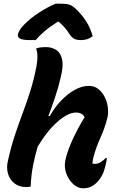

<svg xmlns="http://www.w3.org/2000/svg" viewBox="-20 -1014 640 1044"><path d="M463 -547Q493 -547 514.5 -530Q536 -513 549.5 -486Q563 -459 566.5 -429Q570 -399 564 -373Q549 -315 525.5 -264Q502 -213 487 -155Q486 -147 484.5 -140Q483 -133 482 -125Q486 -124 489.5 -123.5Q493 -123 497 -123Q512 -123 527 -132Q542 -141 555 -155H561Q560 -146 558.5 -136Q557 -126 553 -111Q546 -82 536 -62.5Q526 -43 512 -27Q495 -9 476 0.5Q457 10 431 10Q403 10 378 -13Q353 -36 340.5 -70.5Q328 -105 335 -141Q346 -192 373.5 -252.5Q401 -313 440 -377Q427 -402 393 -402Q351 -402 295 -354Q239 -306 185 -217Q170 -167 159.5 -113Q149 -59 147 0Q137 3 122 3Q84 3 58.5 -17Q33 -37 23.5 -69.5Q14 -102 23 -139Q39 -213 60 -276Q81 -339 103 -398Q125 -457 144.5 -518.5Q164 -580 178 -652Q183 -678 183.5 -704.5Q184 -731 176 -750Q189 -755 201.5 -756.5Q214 -758 228 -758Q261 -758 285 -743Q309 -728 317.5 -692Q326 -656 310 -593Q297 -537 279.5 -485Q262 -433 243 -383H251Q275 -427 310 -464.5Q345 -502 385 -524.5Q425 -547 463 -547ZM283 -994H315Q341 -994 358 -988.5Q375 -983 397 -961Q426 -933 448.5 -898Q471 -863 484 -817Q470 -806 454 -801Q438 -796 421 -796Q396 -796 382.5 -803.5Q369 -811 357 -830Q347 -846 333.5 -862Q320 -878 299 -896H294Q250 -868 221 -843Q192 -818 174 -796H141Q73 -796 77 -825Q79 -836 87 -850Q95 -864 114 -883Q149 -918 196 -948Q243 -978 283 -994Z"/></svg>

Font: Recursive Mn Csl St
Style: Bold Italic
Weight: 700
Italic angle: -15°
Monospace: yes
Version: Version 1.079;hotconv 1.0.112;makeotfexe 2.5.65598; ttfautoh